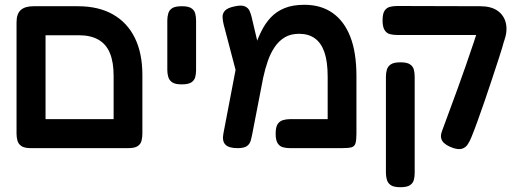

<svg xmlns="http://www.w3.org/2000/svg" viewBox="-20 -609 2169 801"><path d="M110 9Q82 9 69.5 0.5Q57 -8 53 -21.5Q49 -35 49 -51V-516Q49 -551 66.5 -567Q84 -583 120 -583H305Q391 -583 451 -549Q511 -515 542.5 -451Q574 -387 574 -296V-52Q574 -36 570.5 -22Q567 -8 554.5 0.5Q542 9 515 9Q488 9 475 1.5Q462 -6 458 -18.5Q454 -31 454 -45V-293Q454 -350 438.5 -387.5Q423 -425 390.5 -443.5Q358 -462 308 -462H170V-52Q170 -35 166.5 -21.5Q163 -8 150.5 0.5Q138 9 110 9ZM105 9 106 -112H518L519 9Z M738 -257Q711 -257 698.5 -265.5Q686 -274 682 -288Q678 -302 678 -317V-524Q678 -539 682 -553Q686 -567 698.5 -575Q711 -583 739 -583Q766 -583 778.5 -574.5Q791 -566 794.5 -552.5Q798 -539 798 -523V-316Q798 -301 794.5 -287.5Q791 -274 778.5 -265.5Q766 -257 738 -257Z M1467 -292V-51Q1467 -24 1463 -11Q1459 2 1446.5 5.5Q1434 9 1407 9H1190Q1175 9 1161 5.5Q1147 2 1138.5 -11Q1130 -24 1130 -51Q1130 -79 1138.5 -91.5Q1147 -104 1161 -108Q1175 -112 1191 -112H1347V-289Q1347 -352 1333.5 -391Q1320 -430 1293.5 -449Q1267 -468 1228 -468Q1193 -468 1168.5 -453.5Q1144 -439 1126.5 -413.5Q1109 -388 1097.5 -355Q1086 -322 1078 -285L1033 -53Q1030 -37 1026 -22.5Q1022 -8 1010 0.5Q998 9 971 9Q934 9 920 -6Q906 -21 912 -52L974 -376L1017 -337Q1030 -375 1042.5 -411.5Q1055 -448 1071 -480Q1087 -512 1110 -536.5Q1133 -561 1167 -575Q1201 -589 1250 -589Q1319 -589 1367.5 -555Q1416 -521 1441.5 -455.5Q1467 -390 1467 -292ZM981 -248 913 -507Q909 -523 908.5 -538Q908 -553 918.5 -564.5Q929 -576 957 -582Q987 -589 1001.5 -582.5Q1016 -576 1021.5 -563Q1027 -550 1030 -537L1075 -346Z M1872 9Q1837 -3 1825.5 -20.5Q1814 -38 1825 -65Q1838 -101 1854.5 -145Q1871 -189 1888.5 -237.5Q1906 -286 1923.5 -336Q1941 -386 1956.5 -432.5Q1972 -479 1984 -519L2086 -449Q2076 -411 2061.5 -367Q2047 -323 2032 -277Q2017 -231 2001.5 -186.5Q1986 -142 1972 -103Q1958 -64 1946 -35Q1940 -20 1931.5 -7Q1923 6 1909 11Q1895 16 1872 9ZM1650 172Q1623 172 1610.5 163.5Q1598 155 1594 141Q1590 127 1590 112V-289Q1590 -305 1594 -318.5Q1598 -332 1610.5 -340.5Q1623 -349 1651 -349Q1678 -349 1690.5 -340.5Q1703 -332 1706.5 -318.5Q1710 -305 1710 -288V113Q1710 128 1706.5 141.5Q1703 155 1690.5 163.5Q1678 172 1650 172ZM2083 -437 1984 -463H1908H1638Q1621 -463 1607 -466.5Q1593 -470 1584.5 -483.5Q1576 -497 1576 -524Q1576 -552 1584.5 -564.5Q1593 -577 1607 -580.5Q1621 -584 1637 -584L1984 -583Q2029 -583 2056 -564Q2083 -545 2090.5 -512Q2098 -479 2083 -437Z"/></svg>

Font: Fredoka Medium
Style: Regular
Weight: 500
Designer: Ben Nathan
Foundry: Milena B. Brandão, Ben Nathan
Version: Version 2.001